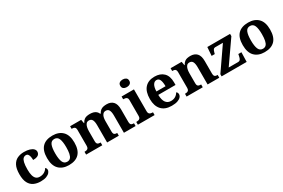

<svg xmlns="http://www.w3.org/2000/svg" viewBox="103 -1960 4652 3159"><g transform="rotate(-30 2429.0 -380.0)"><path d="M295 10Q222 10 166 -16.5Q110 -43 78.5 -103.5Q47 -164 47 -266Q47 -374 79.5 -435.5Q112 -497 167.5 -523Q223 -549 292 -549Q357 -549 401 -535Q445 -521 467.5 -497.5Q490 -474 490 -444Q490 -423 479.5 -403.5Q469 -384 441 -371.5Q413 -359 361 -359Q361 -394 355 -423Q349 -452 335 -470Q321 -488 296 -488Q267 -488 245.5 -468.5Q224 -449 212.5 -401Q201 -353 201 -267Q201 -200 213.5 -155Q226 -110 252 -87.5Q278 -65 320 -65Q372 -65 410 -88.5Q448 -112 465 -146Q477 -139 483 -126.5Q489 -114 489 -100Q489 -75 468.5 -49.5Q448 -24 405.5 -7Q363 10 295 10Z M831.6 10Q712 10 643 -59.3Q574 -128.7 574 -270.3Q574 -411 640.1 -480Q706.2 -549 835 -549Q955 -549 1024 -480Q1093 -411 1093 -270.3Q1093 -128.7 1026.5 -59.3Q960 10 831.6 10ZM834.2 -53Q873 -53 895.7 -77.4Q918.3 -101.7 928.2 -150.5Q938 -199.2 938 -270Q938 -377 914.5 -431Q891 -485 833 -485Q775 -485 752 -431.2Q729 -377.5 729 -270Q729 -164 752.5 -108.5Q776 -53 834.2 -53Z M1160 0V-53H1162Q1185.3 -53 1202.5 -57.8Q1219.7 -62.6 1229.9 -77.4Q1240 -92.3 1240 -122V-421Q1240 -449.5 1231 -463.2Q1222 -477 1206 -481.5Q1190 -486 1168 -486H1165V-536H1375L1388 -465H1393Q1413 -503 1436.5 -520.5Q1460 -538 1487.3 -543.5Q1514.6 -549 1546 -549Q1583 -549 1612.5 -540.5Q1642 -532 1663.5 -513.5Q1685 -495 1697 -465H1706Q1726 -503 1751 -520.5Q1776 -538 1804.8 -543.5Q1833.6 -549 1865 -549Q1942 -549 1986 -503.2Q2030 -457.4 2030 -356V-123.5Q2030 -93 2037.5 -78Q2045 -63 2060 -58Q2075 -53 2097 -53H2100V0H1878V-329Q1878 -394 1860.1 -429Q1842.3 -464 1798.2 -464Q1767 -464 1747.4 -444.4Q1727.8 -424.9 1719.4 -392.4Q1711 -360 1711 -321V-124Q1711 -93.5 1718.5 -78.3Q1726 -63 1741 -58Q1756 -53 1778 -53H1781V0H1559V-329Q1559 -394 1541.1 -429Q1523.1 -464 1478.8 -464Q1446 -464 1427.1 -442.5Q1408.3 -420.9 1400.1 -385.5Q1392 -350.1 1392 -309V-118Q1392 -90 1401 -76Q1410 -62 1426 -57.5Q1442 -53 1464 -53H1467V0Z M2143 0V-53H2155Q2170 -53 2186.5 -57.5Q2203 -62 2214.5 -75.9Q2226 -89.8 2226 -117.7V-422Q2226 -448.9 2214 -462Q2202 -475 2185.5 -479Q2169 -483 2155 -483H2143V-536H2378V-118Q2378 -90 2389.5 -76Q2401 -62 2418 -57.5Q2435 -53 2449 -53H2461V0ZM2297.1 -626Q2261 -626 2236.5 -643.5Q2212 -661 2212 -698Q2212 -736 2236.7 -753Q2261.5 -770 2297.5 -770Q2332 -770 2357.5 -753Q2383 -736 2383 -698Q2383 -661 2357.4 -643.5Q2331.8 -626 2297.1 -626Z M2784 10Q2657 10 2591 -62.5Q2525 -135 2525 -265Q2525 -406 2590 -477.5Q2655 -549 2773 -549Q2882 -549 2944.5 -488Q3007 -427 3007 -308V-257H2679Q2682 -157 2716.5 -111Q2751 -65 2813 -65Q2865 -65 2901 -88.5Q2937 -112 2954 -146Q2968 -139 2974.5 -126.5Q2981 -114 2981 -97Q2981 -69 2960 -44.5Q2939 -20 2895.5 -5Q2852 10 2784 10ZM2854 -321Q2854 -398 2836 -441Q2818 -484 2775 -484Q2733 -484 2708 -442.5Q2683 -401 2681 -321Z M3069 0V-53H3071Q3094 -53 3111.5 -58Q3129 -63 3139 -77.7Q3149 -92.4 3149 -121.8V-417.6Q3149 -446 3140 -460Q3131 -474 3115 -478.5Q3099 -483 3077 -483H3074V-536H3284L3296.7 -465H3301.5Q3322 -503 3345.5 -520.5Q3369 -538 3396.3 -543.5Q3423.7 -549 3454.9 -549Q3532 -549 3576 -503.2Q3620 -457.4 3620 -356V-123.5Q3620 -93 3627.5 -78Q3635 -63 3650 -58Q3665 -53 3687 -53H3690V0H3468V-329Q3468 -394 3450.1 -429Q3432.3 -464 3387.8 -464Q3355 -464 3336.2 -442.5Q3317.3 -420.9 3309.2 -385.5Q3301 -350.1 3301 -309V-118Q3301 -90 3310 -76Q3319 -62 3335 -57.5Q3351 -53 3373 -53H3376V0Z M3734 0V-41L4029 -468H3883Q3861 -468 3849 -453.5Q3837 -439 3826 -398L3820 -374H3760L3772 -536H4204V-493L3908 -68H4084Q4114 -68 4128 -87Q4142 -106 4150 -149L4156 -181H4215L4210 0Z M4549.6 10Q4430 10 4361 -59.3Q4292 -128.7 4292 -270.3Q4292 -411 4358.1 -480Q4424.2 -549 4553 -549Q4673 -549 4742 -480Q4811 -411 4811 -270.3Q4811 -128.7 4744.5 -59.3Q4678 10 4549.6 10ZM4552.2 -53Q4591 -53 4613.7 -77.4Q4636.3 -101.7 4646.2 -150.5Q4656 -199.2 4656 -270Q4656 -377 4632.5 -431Q4609 -485 4551 -485Q4493 -485 4470 -431.2Q4447 -377.5 4447 -270Q4447 -164 4470.5 -108.5Q4494 -53 4552.2 -53Z"/></g></svg>

Font: Noto Serif Gujarati
Style: Regular
Weight: 400
Designer: Universal Thirst, Indian Type Foundry and the Monotype Design Team
Foundry: Monotype Imaging Inc.
Version: Version 2.102